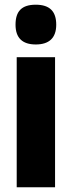

<svg xmlns="http://www.w3.org/2000/svg" viewBox="-20 -796 306 816"><path d="M132 -776C72 -776 46 -748 46 -691C46 -635 75 -607 132 -607C189 -607 219 -635 219 -691C219 -747 192 -776 132 -776ZM214 -553H51V0H214Z"/></svg>

Font: Noto Sans Bengali ExtraCondensed Black
Style: Regular
Weight: 900
Width: 2
Designer: Joana Ranito - Universal Thirst; Jelle Bosma - Monotype Design Team
Foundry: Universal Thirst ehf.
Version: Version 3.000